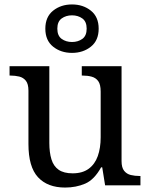

<svg xmlns="http://www.w3.org/2000/svg" viewBox="-20 -834 675 864"><path d="M273 10Q194 10 151 -36.5Q108 -83 108 -186V-426Q108 -456 96.5 -470.5Q85 -485 66.5 -489.5Q48 -494 26 -494H23V-536H202V-191Q202 -148 211.5 -117Q221 -86 244 -70Q267 -54 307 -54Q351 -54 379 -74.5Q407 -95 420 -131.5Q433 -168 433 -216V-422Q433 -454 422 -469Q411 -484 392.5 -489Q374 -494 351 -494H348V-536H527V-109Q527 -80 538.5 -65.5Q550 -51 568.5 -46.5Q587 -42 609 -42H612V0H453L440 -81H435Q404 -25 363 -7.5Q322 10 273 10ZM304 -596Q254 -596 219 -624Q184 -652 184 -705Q184 -758 219 -786Q254 -814 304 -814Q354 -814 389 -786Q424 -758 424 -705Q424 -652 389 -624Q354 -596 304 -596ZM304 -645Q331 -645 350.5 -659Q370 -673 370 -705Q370 -737 350.5 -751Q331 -765 304 -765Q277 -765 257.5 -751Q238 -737 238 -705Q238 -673 257.5 -659Q277 -645 304 -645Z"/></svg>

Font: Noto Serif Gurmukhi
Style: Regular
Weight: 400
Designer: Vaibhav Singh and the Monotype Design Team
Foundry: Monotype Imaging Inc.
Version: Version 2.003